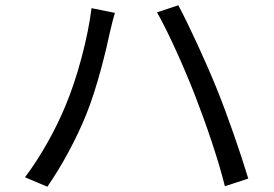

<svg xmlns="http://www.w3.org/2000/svg" viewBox="-20 -719 1040 730"><path d="M229 -317C195 -234 138 -128 75 -45L160 -9C216 -90 271 -192 308 -284C350 -387 385 -535 398 -597C403 -618 410 -648 417 -670L328 -688C314 -573 273 -421 229 -317ZM722 -355C763 -249 810 -113 835 -11L924 -40C897 -130 844 -284 804 -382C761 -488 697 -626 658 -699L577 -672C620 -597 682 -458 722 -355Z"/></svg>

Font: GenYoGothic2 TW R
Style: Regular
Weight: 400
Version: Version 2.100;PS 2.1;hotconv 16.6.51;makeotf.lib2.5.65220 DE